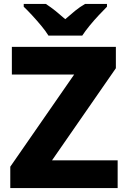

<svg xmlns="http://www.w3.org/2000/svg" viewBox="-20 -951 643 971"><path d="M575 0H32V-108L355 -574H40V-714H566V-606L243 -140H575ZM225 -771Q211 -794 188.5 -821Q166 -848 142.5 -873.5Q119 -899 100 -917V-931H212Q238 -914 261 -895.5Q284 -877 310 -854Q336 -877 360 -896.5Q384 -916 410 -931H521V-917Q504 -900 480 -874.5Q456 -849 433.5 -821.5Q411 -794 396 -771Z"/></svg>

Font: Noto Sans Thai Looped ExtraBold
Style: Regular
Weight: 800
Designer: Sasikarn Vongin, Ben Mitchell
Foundry: The Fontpad Ltd
Version: Version 1.001; ttfautohint (v1.8.4.7-5d5b)